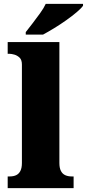

<svg xmlns="http://www.w3.org/2000/svg" viewBox="-20 -979 452 999"><path d="M20 0V-61H31Q50 -61 64 -67.5Q78 -74 86 -89.5Q94 -105 94 -131V-643Q94 -668 81.5 -679.5Q69 -691 54 -695Q39 -699 31 -699H20V-760H289V-131Q289 -105 297 -89.5Q305 -74 319.5 -67.5Q334 -61 352 -61H363V0ZM114 -812Q129 -831 149 -857Q169 -883 188.5 -910Q208 -937 218 -959H412V-949Q403 -936 379.5 -916Q356 -896 325 -874Q294 -852 262 -832.5Q230 -813 204 -799H114Z"/></svg>

Font: Noto Serif Gujarati Black
Style: Regular
Weight: 900
Version: Version 2.102